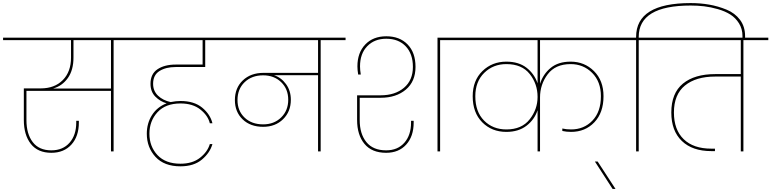

<svg xmlns="http://www.w3.org/2000/svg" viewBox="-55 -985 5018 1249"><path d="M423 -611Q423 -529 386.5 -477.5Q350 -426 290 -409H667V-724H423ZM-35 -724V-740H846V-724H684V0H667V-394H117V-204Q117 -114 158 -60.5Q199 -7 279 -7Q354 -7 397.5 -56.5Q441 -106 441 -188V-199H458V-188Q458 -98 409.5 -44.5Q361 9 279 9Q191 9 145.5 -49Q100 -107 100 -205V-410H210Q300 -410 353.5 -464Q407 -518 407 -611V-724Z M1327 -48Q1311 9 1258.5 53Q1206 97 1119 97Q1013 97 956.5 35.5Q900 -26 900 -115Q900 -183 933.5 -236Q967 -289 1029 -313Q988 -324 956 -356Q924 -388 924 -440Q924 -504 969.5 -534.5Q1015 -565 1088 -565H1263V-724H776V-740H1433V-724H1280V-549H1088Q1024 -549 982.5 -523Q941 -497 941 -440Q941 -393 973 -362.5Q1005 -332 1055 -321Q1090 -328 1119 -328Q1208 -328 1260.5 -284.5Q1313 -241 1327 -183H1310Q1298 -233 1248.5 -272.5Q1199 -312 1119 -312Q1022 -312 969.5 -255Q917 -198 917 -115Q917 -32 969.5 24Q1022 80 1119 80Q1197 80 1246 41.5Q1295 3 1310 -48Z M1657 -176Q1728 -176 1774 -221Q1820 -266 1820 -336Q1820 -406 1774 -450.5Q1728 -495 1657 -495Q1583 -495 1536.5 -450.5Q1490 -406 1490 -334Q1490 -264 1536 -220Q1582 -176 1657 -176ZM1363 -724V-740H2193V-724H2031V0H2014V-496H1727Q1774 -481 1805.5 -438Q1837 -395 1837 -336Q1837 -259 1786.5 -209.5Q1736 -160 1657 -160Q1574 -160 1523.5 -208.5Q1473 -257 1473 -334Q1473 -413 1524.5 -462Q1576 -511 1659 -511H2014V-724Z M2457 9Q2364 9 2316 -49Q2268 -107 2268 -205V-365H2421Q2515 -365 2573 -414Q2631 -463 2631 -550Q2631 -635 2584 -684Q2537 -733 2458 -733Q2381 -733 2334 -684.5Q2287 -636 2287 -553Q2287 -530 2292 -500H2275Q2270 -530 2270 -553Q2270 -642 2321 -695.5Q2372 -749 2458 -749Q2545 -749 2596.5 -696Q2648 -643 2648 -550Q2648 -455 2585 -402Q2522 -349 2421 -349H2285V-204Q2285 -114 2328.5 -60.5Q2372 -7 2457 -7Q2532 -7 2575.5 -56.5Q2619 -106 2619 -188V-199H2636V-188Q2636 -98 2587.5 -44.5Q2539 9 2457 9ZM2791 0V-740H2970V-724H2808V0Z M3442 0V-268Q3422 -207 3370 -167Q3318 -127 3239 -127Q3144 -127 3082 -189.5Q3020 -252 3020 -359Q3020 -461 3083 -522.5Q3146 -584 3239 -584Q3319 -584 3370 -544.5Q3421 -505 3442 -443V-724H2900V-740H3991V-724H3458V-440Q3478 -503 3527.5 -543.5Q3577 -584 3657 -584Q3747 -584 3809 -522.5Q3871 -461 3871 -359Q3871 -252 3811.5 -189.5Q3752 -127 3660 -127Q3629 -127 3603 -133V-149Q3629 -143 3660 -143Q3744 -143 3799 -200.5Q3854 -258 3854 -359Q3854 -454 3797 -511Q3740 -568 3657 -568Q3558 -568 3508 -502Q3458 -436 3458 -351V0ZM3239 -143Q3339 -143 3390.5 -208.5Q3442 -274 3442 -354V-355Q3442 -439 3391 -503.5Q3340 -568 3239 -568Q3153 -568 3095 -511Q3037 -454 3037 -359Q3037 -258 3094 -200.5Q3151 -143 3239 -143Z M3930 244 3815 66H3833L3949 244Z M4100 -724V0H4083V-724H3921V-740H4083V-745Q4083 -965 4438 -965Q4501 -965 4558.5 -955Q4616 -945 4671 -922.5Q4726 -900 4759 -856Q4792 -812 4792 -750V-733H4775V-750Q4775 -797 4752.5 -833Q4730 -869 4696 -890.5Q4662 -912 4615 -925.5Q4568 -939 4525.5 -944Q4483 -949 4438 -949Q4100 -949 4100 -745V-740H4262V-724Z M4192 -724V-740H4943V-724H4781V0H4764V-487H4598Q4472 -487 4400.5 -428.5Q4329 -370 4329 -253Q4329 -141 4392.5 -79.5Q4456 -18 4572 -18H4596V-2H4572Q4449 -2 4380.5 -68Q4312 -134 4312 -253Q4312 -379 4387.5 -441Q4463 -503 4598 -503H4764V-724Z"/></svg>

Font: SVN-Poppins Thin
Style: Regular
Weight: 100
Designer: Ninad Kale (Devanagari), Jonny Pinhorn (Latin)
Foundry: Indian Type Foundry
Version: Version 3.002 2017